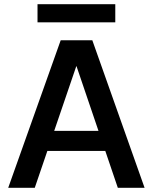

<svg xmlns="http://www.w3.org/2000/svg" viewBox="-20 -891 725 911"><path d="M19 0 268 -700H418L666 0H539L343 -577H342L145 0ZM134 -175 166 -270H511L543 -175ZM158 -785V-871H527V-785Z"/></svg>

Font: DM Sans 28pt SemiBold
Style: Regular
Weight: 600
Version: Version 4.004;gftools[0.9.30]